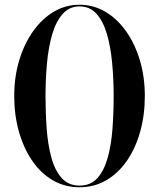

<svg xmlns="http://www.w3.org/2000/svg" viewBox="-20 -780 670 810"><path d="M315.5 10Q253.5 10 202.8 -19.5Q152 -49 115.8 -102Q79.5 -155 59.8 -224.8Q40 -294.5 40 -375Q40 -455.5 61 -525.2Q82 -595 119.5 -648Q157 -701 207 -730.5Q257 -760 315.5 -760Q374 -760 424.2 -730.5Q474.5 -701 512 -648Q549.5 -595 570.2 -525.2Q591 -455.5 591 -375Q591 -294.5 571.5 -224.8Q552 -155 515.5 -102Q479 -49 428.2 -19.5Q377.5 10 315.5 10ZM315.5 3Q363 3 391.2 -29Q419.5 -61 434.5 -115Q449.5 -169 454.5 -236.8Q459.5 -304.5 459.5 -375Q459.5 -446 453.2 -513.5Q447 -581 431.5 -635Q416 -689 387.8 -721Q359.5 -753 315.5 -753Q272.5 -753 244.2 -721Q216 -689 200.2 -635Q184.5 -581 178.2 -513.5Q172 -446 172 -375Q172 -304.5 177 -236.8Q182 -169 196.8 -115Q211.5 -61 240.2 -29Q269 3 315.5 3Z"/></svg>

Font: BodoniModa_28ptMedium
Style: Regular
Weight: 500
Designer: Owen Earl
Foundry: indestructible type
Version: Version 2.004